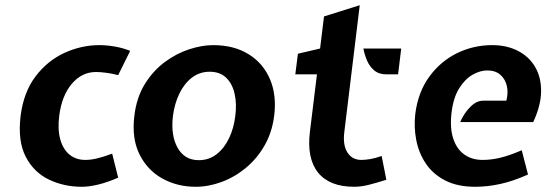

<svg xmlns="http://www.w3.org/2000/svg" viewBox="-20 -703 2099 736"><path d="M294 13Q224.5 13 166.8 -15Q109 -43 78.2 -103Q47.5 -163 59 -259Q70.5 -349.5 116 -409.8Q161.5 -470 226.5 -500Q291.5 -530 361 -530Q388 -530 419.2 -524.8Q450.5 -519.5 479 -508L433 -415Q410 -421 387.2 -424Q364.5 -427 348 -427Q294 -427 255.5 -382Q217 -337 207 -259Q200.5 -206.5 211 -168.8Q221.5 -131 246.2 -110.5Q271 -90 307 -90Q328 -90 352.2 -95.8Q376.5 -101.5 410 -114L433 -22Q392 -4 356.5 4.5Q321 13 294 13Z M730 13Q659.5 13 602.2 -18.8Q545 -50.5 514.8 -111.2Q484.5 -172 495 -259Q503.5 -329.5 535.2 -380.8Q567 -432 611.5 -465Q656 -498 705 -514Q754 -530 797 -530Q876.5 -530 932.5 -495.5Q988.5 -461 1014.8 -399.8Q1041 -338.5 1031 -259Q1023 -195.5 994 -145Q965 -94.5 922.2 -59.2Q879.5 -24 829.5 -5.5Q779.5 13 730 13ZM742 -89Q781 -89 810.5 -112Q840 -135 858.2 -173.5Q876.5 -212 882 -259Q888 -305.5 879.2 -344Q870.5 -382.5 846.8 -405.2Q823 -428 784 -428Q745 -428 715.5 -405.2Q686 -382.5 667.5 -344Q649 -305.5 643 -259Q634 -184 660.8 -136.5Q687.5 -89 742 -89Z M1338 13Q1243 13 1199.2 -41.5Q1155.5 -96 1168 -198L1195 -418H1112L1122 -497L1207 -517L1222 -640L1359 -683L1300 -198Q1293.5 -147 1311.8 -118.5Q1330 -90 1365 -90Q1379.5 -90 1398.2 -93Q1417 -96 1443 -105L1461 -14Q1422 -1.5 1392.5 5.8Q1363 13 1338 13ZM1461 -418Q1432 -418 1414 -433.5Q1396 -449 1386.5 -472Q1377 -495 1373 -517H1518L1506 -418Z M1802 13Q1733.5 13 1686.5 -11.2Q1639.5 -35.5 1612.2 -76.2Q1585 -117 1575.5 -166.8Q1566 -216.5 1572 -267Q1582.5 -349.5 1625.2 -408.5Q1668 -467.5 1731.2 -498.8Q1794.5 -530 1867 -530Q1922.5 -530 1965 -508.2Q2007.5 -486.5 2031 -447Q2054.5 -407.5 2054.2 -353.5Q2054 -299.5 2024 -235H1744Q1759 -269.5 1782.8 -293.2Q1806.5 -317 1832 -317H1921Q1929 -347.5 1922.8 -374Q1916.5 -400.5 1897.5 -416.8Q1878.5 -433 1848 -433Q1820.5 -433 1791.5 -416.5Q1762.5 -400 1740.2 -364.5Q1718 -329 1711 -272Q1704 -214.5 1716.8 -173.8Q1729.5 -133 1758.8 -111.5Q1788 -90 1830 -90Q1864.5 -90 1899.5 -98.8Q1934.5 -107.5 1980 -127L2004 -34Q1947 -8.5 1897.8 2.2Q1848.5 13 1802 13Z"/></svg>

Font: Expletus Sans
Style: Italic
Weight: 400
Italic angle: -7°
Designer: Jasper de Waard
Foundry: Designtown
Version: Version 7.500